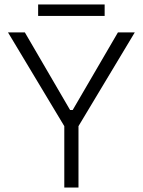

<svg xmlns="http://www.w3.org/2000/svg" viewBox="-20 -846 644 866"><path d="M270 0V-277L16 -700H92L296 -350H308L512 -700H588L334 -277V0ZM152 -774V-826H452V-774Z"/></svg>

Font: Space Grotesk Light Light
Style: Regular
Weight: 300
Version: Version 2.000